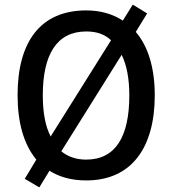

<svg xmlns="http://www.w3.org/2000/svg" viewBox="-20 -770 744 830"><path d="M649 -358C649 -475 621 -569 567 -632L616 -712L554 -750L511 -681C468 -709 415 -725 353 -725C153 -725 56 -587 56 -359C56 -241 82 -147 137 -80L87 3L150 40L194 -32C236 -5 289 10 353 10C548 10 649 -131 649 -358ZM165 -358C165 -534 225 -634 353 -634C397 -634 433 -622 460 -596L199 -180C176 -224 165 -284 165 -358ZM539 -358C539 -181 481 -80 352 -80C309 -80 273 -93 245 -116L506 -533C528 -488 539 -429 539 -358Z"/></svg>

Font: Noto Sans Gujarati SemiCondensed Medium
Style: Regular
Weight: 500
Width: 4
Designer: Jelle Bosma - Monotype Design Team, Universal Thirst
Foundry: Monotype Imaging Inc.
Version: Version 2.106